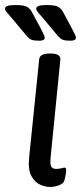

<svg xmlns="http://www.w3.org/2000/svg" viewBox="-59 -738 322 764"><path d="M139 6Q122 6 101 -3Q80 -12 66 -37.5Q52 -63 57 -112L97 -503Q100 -525 139 -525H143Q184 -525 181 -499L142 -108Q140 -86 144.5 -76Q149 -66 164 -66Q178 -66 185.5 -68.5Q193 -71 198 -71Q206 -71 204 -55Q203 -45 200.5 -33.5Q198 -22 196 -17Q192 -7 175 -0.5Q158 6 139 6ZM222 -576Q202 -576 191.5 -579.5Q181 -583 167 -600L117 -660Q101 -679 93 -688Q85 -697 85 -704Q85 -718 126 -718Q161 -718 173 -710.5Q185 -703 191 -692L229 -621Q234 -611 238.5 -602Q243 -593 243 -588Q243 -576 222 -576ZM98 -576Q78 -576 67.5 -579.5Q57 -583 43 -600L-7 -660Q-23 -679 -31 -688Q-39 -697 -39 -704Q-39 -718 2 -718Q37 -718 49 -710.5Q61 -703 67 -692L105 -621Q110 -611 114.5 -602Q119 -593 119 -588Q119 -576 98 -576Z"/></svg>

Font: Asap Condensed Condensed Regular
Style: Italic
Weight: 400
Width: 3
Italic angle: -6°
Designer: Pablo Cosgaya
Foundry: Omnibus-Type
Version: Version 3.001; ttfautohint (v1.8.4.7-5d5b)